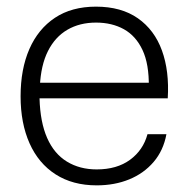

<svg xmlns="http://www.w3.org/2000/svg" viewBox="-20 -549 566 578"><path d="M271 9Q199 9 147.5 -24Q96 -57 69 -117.5Q42 -178 42 -259Q42 -341 68.5 -401.5Q95 -462 145.5 -495.5Q196 -529 269 -529Q345 -529 395 -494Q445 -459 467.5 -397Q490 -335 485 -253H99Q101 -181 122 -133.5Q143 -86 181.5 -62.5Q220 -39 271 -39Q332 -39 371.5 -68Q411 -97 424 -145H481Q472 -96 442.5 -61.5Q413 -27 369 -9Q325 9 271 9ZM100 -289 93 -300H435L428 -287Q429 -356 409 -398.5Q389 -441 353 -461Q317 -481 269 -481Q220 -481 183 -459.5Q146 -438 124.5 -395.5Q103 -353 100 -289Z"/></svg>

Font: Mona Sans Light
Style: Regular
Weight: 300
Designer: Deni Anggara
Foundry: GitHub
Version: Version 2.000